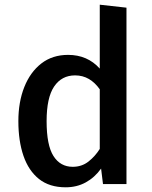

<svg xmlns="http://www.w3.org/2000/svg" viewBox="-20 -792 655 826"><path d="M409.2 -771.8 524.1 -759V0H423.1L414.9 -66.7Q387.2 -28.2 348.7 -7.2Q310.3 13.8 262.6 13.8Q192.8 13.8 147.9 -21.8Q103.1 -57.4 81 -121.5Q59 -185.6 59 -270.8Q59 -353.3 84.6 -417.7Q110.3 -482.1 157.9 -519Q205.6 -555.9 272.8 -555.9Q356.4 -555.9 409.2 -496.9ZM303.1 -467.7Q245.1 -467.7 212.8 -419.7Q180.5 -371.8 180.5 -270.8Q180.5 -167.2 210 -120.8Q239.5 -74.4 292.8 -74.4Q331.8 -74.4 360.5 -96.9Q389.2 -119.5 409.2 -151.3V-407.7Q389.2 -436.4 362.6 -452.1Q335.9 -467.7 303.1 -467.7Z"/></svg>

Font: Fira Code Medium
Style: Regular
Weight: 500
Designer: Carrois Corporate, Edenspiekermann AG, Nikita Prokopov
Foundry: Carrois Corporate, Edenspiekermann AG, Nikita Prokopov
Version: Version 6.002